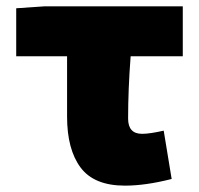

<svg xmlns="http://www.w3.org/2000/svg" viewBox="-20 -570 625 604"><path d="M191 -203V-393H31V-544L119 -550H555V-393H391Q383 -289 383 -197Q383 -149 427 -149Q451 -149 495 -159L520 -7Q438 14 373 14Q276 14 233.5 -43Q191 -100 191 -203Z"/></svg>

Font: Nebula Sans Black
Style: Regular
Weight: 900
Designer: Paul D. Hunt for Adobe (as Source Sans)
Foundry: Nebula Entertainment & Broadcasting LLC
Version: Version 1.010